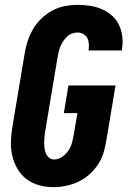

<svg xmlns="http://www.w3.org/2000/svg" viewBox="-20 -763 540 791"><path d="M200 8Q169 8 140.5 0Q112 -8 89.5 -25Q67 -42 52.5 -66.5Q38 -91 31 -119.5Q24 -148 25 -178.5Q26 -209 31 -240L82 -545Q86 -570 94.5 -595.5Q103 -621 117 -644.5Q131 -668 151.5 -687.5Q172 -707 196.5 -720Q221 -733 247.5 -738Q274 -743 299 -743Q326 -743 351.5 -739Q377 -735 400 -725Q423 -715 441.5 -698.5Q460 -682 470.5 -659.5Q481 -637 484 -611Q487 -585 482 -559V-555H345V-557Q347 -570 346 -583Q345 -596 339.5 -606.5Q334 -617 323 -623Q312 -629 299 -629Q288 -629 276 -624.5Q264 -620 255.5 -611.5Q247 -603 240 -592.5Q233 -582 228.5 -571Q224 -560 221.5 -548.5Q219 -537 217 -526L166 -221Q164 -209 163 -197.5Q162 -186 162 -174Q162 -162 163.5 -151Q165 -140 169.5 -130Q174 -120 182.5 -113Q191 -106 203 -106Q220 -106 236 -117Q252 -128 262 -143Q272 -158 276.5 -175Q281 -192 284 -209L299 -297H243L262 -411H456L419 -190Q415 -165 408 -139Q401 -113 386 -89Q371 -65 350 -46Q329 -27 304 -15Q279 -3 252.5 2.5Q226 8 200 8Z"/></svg>

Font: Iosevka SS18 Heavy
Style: Italic
Weight: 900
Italic angle: -9°
Monospace: yes
Designer: Belleve Invis
Foundry: Belleve Invis
Version: Version 25.1.1; ttfautohint (v1.8.4)